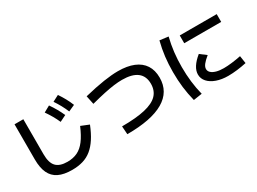

<svg xmlns="http://www.w3.org/2000/svg" viewBox="-44 -1534 3088 2308"><g transform="rotate(-30 1500.0 -380.0)"><path d="M472 52Q358 52 285.5 16.5Q213 -19 178.5 -93Q144 -167 144 -283V-770H266V-283Q266 -166 315 -113.5Q364 -61 472 -61Q551 -61 611.5 -90Q672 -119 721.5 -184.5Q771 -250 817 -359L928 -314Q888 -214 842.5 -144.5Q797 -75 743.5 -31.5Q690 12 623 32Q556 52 472 52ZM639 -518Q616 -570 589.5 -616Q563 -662 529 -711L616 -759Q650 -710 677 -662.5Q704 -615 728 -562ZM791 -575Q769 -627 743.5 -674Q718 -721 685 -770L772 -815Q805 -766 831.5 -718Q858 -670 880 -615Z M1251 -102Q1447 -102 1570 -130.5Q1693 -159 1750.5 -218.5Q1808 -278 1808 -373Q1808 -479 1738 -533Q1668 -587 1529 -587Q1477 -587 1415 -579Q1353 -571 1273.5 -554Q1194 -537 1088 -509L1063 -628Q1223 -667 1338.5 -684.5Q1454 -702 1538 -702Q1666 -702 1755 -665.5Q1844 -629 1890 -558Q1936 -487 1936 -384Q1936 -189 1765 -89Q1594 11 1259 11Z M2662 11Q2572 11 2501.5 -14Q2431 -39 2391.5 -83.5Q2352 -128 2352 -185Q2352 -287 2485 -395L2571 -330Q2518 -287 2493.5 -255Q2469 -223 2469 -194Q2469 -164 2493 -142Q2517 -120 2560 -108Q2603 -96 2662 -96Q2712 -96 2774.5 -103.5Q2837 -111 2901 -124L2917 -19Q2852 -5 2786.5 3Q2721 11 2662 11ZM2398 -594V-702H2911V-594ZM2157 55Q2131 -48 2119 -148Q2107 -248 2107 -360Q2107 -471 2119 -570.5Q2131 -670 2157 -773L2276 -758Q2252 -661 2240.5 -563.5Q2229 -466 2229 -360Q2229 -254 2240.5 -156Q2252 -58 2276 37Z"/></g></svg>

Font: M PLUS 1 Thin SemiBold
Style: Regular
Weight: 600
Version: Version 1.001